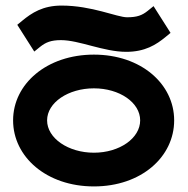

<svg xmlns="http://www.w3.org/2000/svg" viewBox="-20 -658 675 689"><path d="M201 -638C134 -638 94 -612 59 -583L42 -569L103 -473L124 -490C144 -506 163 -514 199 -514C264 -514 352 -472 433 -472C500 -472 540 -497 575 -526L592 -540L531 -636L510 -619C490 -603 472 -596 436 -596C400 -596 310 -638 201 -638ZM317 -341C409 -341 483 -290 483 -226C483 -162 409 -110 317 -110C225 -110 149 -162 149 -226C149 -290 225 -341 317 -341ZM317 11C487 11 605 -95 605 -226C605 -357 486 -462 317 -462C148 -462 27 -357 27 -226C27 -95 147 11 317 11Z"/></svg>

Font: Charger
Style: Hemi
Weight: 900
Designer: Jasper
Foundry: Cannot Into Space Fonts
Version: Version 0.99